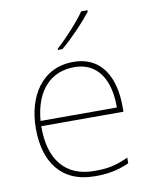

<svg xmlns="http://www.w3.org/2000/svg" viewBox="-86 -881 713 904"><g transform="rotate(-10 270.0 -429.0)"><path d="M395 -810V-817H365C336 -774 271 -703 226 -663V-657H247C300 -701 360 -765 395 -810ZM287 -589C133 -589 59 -459 59 -310C59 -155 130 -41 296 -41C360 -41 408 -51 459 -74V-101C397 -73 360 -66 296 -66C159 -66 84 -156 86 -317H479V-342C479 -481 422 -589 287 -589ZM287 -564C399 -564 453 -474 452 -342H87C99 -487 175 -564 287 -564Z"/></g></svg>

Font: Noto Sans Tamil UI Thin
Style: Regular
Weight: 100
Designer: Jelle Bosma - Monotype Design Team
Foundry: Monotype Imaging Inc.
Version: Version 2.004